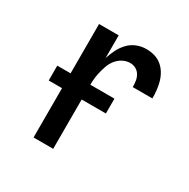

<svg xmlns="http://www.w3.org/2000/svg" viewBox="-126 -645 752 762"><g transform="rotate(30 250.0 -264.0)"><path d="M122 0V-520H212V-416Q219 -438 229 -458Q239 -478 254.5 -494.5Q270 -511 291 -519.5Q312 -528 335 -528Q354 -528 372 -523Q390 -518 404.5 -506.5Q419 -495 429 -478.5Q439 -462 444 -444Q449 -426 451 -407.5Q453 -389 453 -370H363Q363 -384 361 -397.5Q359 -411 352 -423Q345 -435 333 -441.5Q321 -448 307 -448Q289 -448 272.5 -439Q256 -430 245 -415.5Q234 -401 228 -383.5Q222 -366 218 -348Q214 -330 213 -312Q212 -294 212 -276V0ZM61 -226V-294H323V-226Z"/></g></svg>

Font: Iosevka SS04 Medium
Style: Regular
Weight: 500
Monospace: yes
Designer: Belleve Invis
Foundry: Belleve Invis
Version: Version 19.0.0; ttfautohint (v1.8.4)